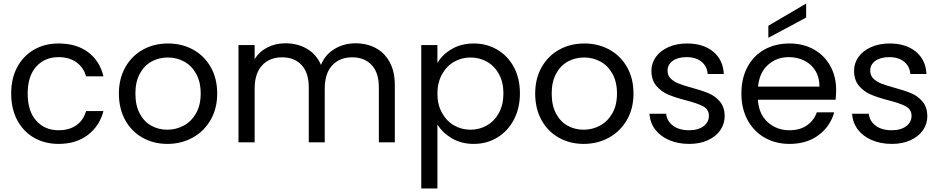

<svg xmlns="http://www.w3.org/2000/svg" viewBox="-20 -802 5297 1082"><path d="M43 -275Q43 -360 77 -423.5Q111 -487 171.5 -522Q232 -557 310 -557Q411 -557 476.5 -508Q542 -459 563 -372H465Q451 -422 410.5 -451Q370 -480 310 -480Q232 -480 184 -426.5Q136 -373 136 -275Q136 -176 184 -122Q232 -68 310 -68Q370 -68 410 -96Q450 -124 465 -176H563Q541 -92 475 -41.5Q409 9 310 9Q232 9 171.5 -26Q111 -61 77 -125Q43 -189 43 -275Z M923 9Q846 9 783.5 -26Q721 -61 685.5 -125.5Q650 -190 650 -275Q650 -359 686.5 -423.5Q723 -488 786 -522.5Q849 -557 927 -557Q1005 -557 1068 -522.5Q1131 -488 1167.5 -424Q1204 -360 1204 -275Q1204 -190 1166.5 -125.5Q1129 -61 1065 -26Q1001 9 923 9ZM923 -71Q972 -71 1015 -94Q1058 -117 1084.5 -163Q1111 -209 1111 -275Q1111 -341 1085 -387Q1059 -433 1017 -455.5Q975 -478 926 -478Q876 -478 834.5 -455.5Q793 -433 768 -387Q743 -341 743 -275Q743 -208 767.5 -162Q792 -116 833 -93.5Q874 -71 923 -71Z M1983 -558Q2047 -558 2097 -531.5Q2147 -505 2176 -452Q2205 -399 2205 -323V0H2115V-310Q2115 -392 2074.5 -435.5Q2034 -479 1965 -479Q1894 -479 1852 -433.5Q1810 -388 1810 -302V0H1720V-310Q1720 -392 1679.5 -435.5Q1639 -479 1570 -479Q1499 -479 1457 -433.5Q1415 -388 1415 -302V0H1324V-548H1415V-469Q1442 -512 1487.5 -535Q1533 -558 1588 -558Q1657 -558 1710 -527Q1763 -496 1789 -436Q1812 -494 1865 -526Q1918 -558 1983 -558Z M2445 -447Q2472 -494 2525.5 -525.5Q2579 -557 2650 -557Q2723 -557 2782.5 -522Q2842 -487 2876 -423.5Q2910 -360 2910 -276Q2910 -193 2876 -128Q2842 -63 2782.5 -27Q2723 9 2650 9Q2580 9 2526.5 -22.5Q2473 -54 2445 -101V260H2354V-548H2445ZM2817 -276Q2817 -338 2792 -384Q2767 -430 2724.5 -454Q2682 -478 2631 -478Q2581 -478 2538.5 -453.5Q2496 -429 2470.5 -382.5Q2445 -336 2445 -275Q2445 -213 2470.5 -166.5Q2496 -120 2538.5 -95.5Q2581 -71 2631 -71Q2682 -71 2724.5 -95.5Q2767 -120 2792 -166.5Q2817 -213 2817 -276Z M3269 9Q3192 9 3129.5 -26Q3067 -61 3031.5 -125.5Q2996 -190 2996 -275Q2996 -359 3032.5 -423.5Q3069 -488 3132 -522.5Q3195 -557 3273 -557Q3351 -557 3414 -522.5Q3477 -488 3513.5 -424Q3550 -360 3550 -275Q3550 -190 3512.5 -125.5Q3475 -61 3411 -26Q3347 9 3269 9ZM3269 -71Q3318 -71 3361 -94Q3404 -117 3430.5 -163Q3457 -209 3457 -275Q3457 -341 3431 -387Q3405 -433 3363 -455.5Q3321 -478 3272 -478Q3222 -478 3180.5 -455.5Q3139 -433 3114 -387Q3089 -341 3089 -275Q3089 -208 3113.5 -162Q3138 -116 3179 -93.5Q3220 -71 3269 -71Z M3864 9Q3801 9 3751 -12.5Q3701 -34 3672 -72.5Q3643 -111 3640 -161H3734Q3738 -120 3772.5 -94Q3807 -68 3863 -68Q3915 -68 3945 -91Q3975 -114 3975 -149Q3975 -185 3943 -202.5Q3911 -220 3844 -237Q3783 -253 3744.5 -269.5Q3706 -286 3678.5 -318.5Q3651 -351 3651 -404Q3651 -446 3676 -481Q3701 -516 3747 -536.5Q3793 -557 3852 -557Q3943 -557 3999 -511Q4055 -465 4059 -385H3968Q3965 -428 3933.5 -454Q3902 -480 3849 -480Q3800 -480 3771 -459Q3742 -438 3742 -404Q3742 -377 3759.5 -359.5Q3777 -342 3803.5 -331.5Q3830 -321 3877 -308Q3936 -292 3973 -276.5Q4010 -261 4036.5 -230Q4063 -199 4064 -149Q4064 -104 4039 -68Q4014 -32 3968.5 -11.5Q3923 9 3864 9Z M4692 -295Q4692 -269 4689 -240H4251Q4256 -159 4306.5 -113.5Q4357 -68 4429 -68Q4488 -68 4527.5 -95.5Q4567 -123 4583 -169H4681Q4659 -90 4593 -40.5Q4527 9 4429 9Q4351 9 4289.5 -26Q4228 -61 4193 -125.5Q4158 -190 4158 -275Q4158 -360 4192 -424Q4226 -488 4287.5 -522.5Q4349 -557 4429 -557Q4507 -557 4567 -523Q4627 -489 4659.5 -429.5Q4692 -370 4692 -295ZM4598 -314Q4598 -366 4575 -403.5Q4552 -441 4512.5 -460.5Q4473 -480 4425 -480Q4356 -480 4307.5 -436Q4259 -392 4252 -314ZM4523 -703 4310 -589V-657L4523 -782Z M5006 9Q4943 9 4893 -12.5Q4843 -34 4814 -72.5Q4785 -111 4782 -161H4876Q4880 -120 4914.5 -94Q4949 -68 5005 -68Q5057 -68 5087 -91Q5117 -114 5117 -149Q5117 -185 5085 -202.5Q5053 -220 4986 -237Q4925 -253 4886.5 -269.5Q4848 -286 4820.5 -318.5Q4793 -351 4793 -404Q4793 -446 4818 -481Q4843 -516 4889 -536.5Q4935 -557 4994 -557Q5085 -557 5141 -511Q5197 -465 5201 -385H5110Q5107 -428 5075.5 -454Q5044 -480 4991 -480Q4942 -480 4913 -459Q4884 -438 4884 -404Q4884 -377 4901.5 -359.5Q4919 -342 4945.5 -331.5Q4972 -321 5019 -308Q5078 -292 5115 -276.5Q5152 -261 5178.5 -230Q5205 -199 5206 -149Q5206 -104 5181 -68Q5156 -32 5110.5 -11.5Q5065 9 5006 9Z"/></svg>

Font: MSTAGE
Style: Regular
Weight: 400
Designer: Ninad Kale (Devanagari), Jonny Pinhorn (Latin)
Foundry: Indian Type Foundry
Version: 4.004